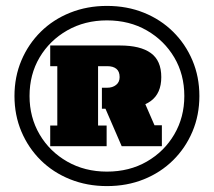

<svg xmlns="http://www.w3.org/2000/svg" viewBox="-20 -618 724 650"><path d="M342 12Q275 12 217.5 -11Q160 -34 118 -75.5Q76 -117 52.5 -172.5Q29 -228 29 -293Q29 -358 52.5 -413.5Q76 -469 118 -510.5Q160 -552 217.5 -575Q275 -598 342 -598Q410 -598 467 -575Q524 -552 566 -510.5Q608 -469 631.5 -413.5Q655 -358 655 -293Q655 -228 631.5 -172.5Q608 -117 566 -75.5Q524 -34 467 -11Q410 12 342 12ZM342 -37Q418 -37 477 -71Q536 -105 570 -163Q604 -221 604 -293Q604 -366 570 -423.5Q536 -481 477 -515Q418 -549 342 -549Q267 -549 207.5 -515Q148 -481 114 -423.5Q80 -366 80 -293Q80 -221 114 -163Q148 -105 207.5 -71Q267 -37 342 -37ZM150 -123V-193H174V-394H150V-464H386Q455 -464 490.5 -438.5Q526 -413 526 -357Q526 -302 490.5 -276Q455 -250 386 -250H353L463 -286L503 -194H528V-123H392L337 -250H325V-321H343Q361 -321 373 -330.5Q385 -340 385 -357Q385 -376 374 -385Q363 -394 343 -394H312V-193H341V-123Z"/></svg>

Font: Rokkitt Black
Style: Regular
Weight: 900
Designer: Vernon Adams
Foundry: Vernon Adams
Version: Version 3.103